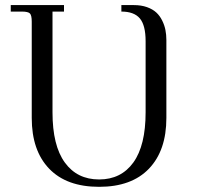

<svg xmlns="http://www.w3.org/2000/svg" viewBox="-20 -722 771 750"><path d="M22 -676.8V-702.1H230V-676.8H185.1V-283.2Q185.1 -153.3 233.2 -87.2Q281.2 -21 367.2 -21Q453.1 -21 501 -87.4Q548.8 -153.8 548.8 -283.2V-561Q548.8 -623 526.4 -649.9Q503.9 -676.8 454.1 -676.8V-702.1H502.9Q531.7 -702.1 554.2 -694.1Q576.7 -686 590.6 -673.1Q604.5 -660.2 613.5 -641.8Q622.6 -623.5 626.2 -605Q629.9 -586.4 629.9 -565.9V-261.2Q629.9 -134.3 562 -63.2Q494.1 7.8 367.2 7.8Q240.2 7.8 172.1 -63Q104 -133.8 104 -261.2V-637.2Q104 -662.1 96.9 -669.4Q89.8 -676.8 64.9 -676.8Z"/></svg>

Font: Dihjauti S
Style: Regular
Weight: 400
Designer: T. Christopher White
Version: Version 3.0.0